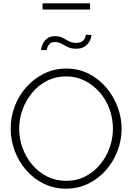

<svg xmlns="http://www.w3.org/2000/svg" viewBox="-20 -1126 793 1151"><path d="M376 5Q302 5 241 -25.5Q180 -56 136 -107Q92 -158 68 -222.5Q44 -287 44 -355Q44 -426 69 -490.5Q94 -555 139.5 -605.5Q185 -656 245.5 -685.5Q306 -715 377 -715Q451 -715 512 -684Q573 -653 617 -601Q661 -549 685 -485Q709 -421 709 -355Q709 -283 683.5 -218.5Q658 -154 613 -103.5Q568 -53 507.5 -24Q447 5 376 5ZM95 -355Q95 -294 115.5 -238Q136 -182 174 -137.5Q212 -93 263.5 -67.5Q315 -42 377 -42Q441 -42 492.5 -69Q544 -96 581 -141Q618 -186 637.5 -241.5Q657 -297 657 -355Q657 -416 636.5 -472Q616 -528 578 -572Q540 -616 488.5 -642Q437 -668 377 -668Q313 -668 261 -641Q209 -614 172 -569Q135 -524 115 -468.5Q95 -413 95 -355ZM437 -834Q407 -834 386.5 -844Q366 -854 348.5 -864Q331 -874 310 -874Q288 -874 277.5 -863Q267 -852 263.5 -840Q260 -828 260 -826H226Q226 -830 229 -843Q232 -856 241 -871.5Q250 -887 266.5 -898Q283 -909 310 -909Q337 -909 356 -899Q375 -889 393.5 -879Q412 -869 437 -869Q463 -869 475.5 -880Q488 -891 491 -903Q494 -915 494 -917H529Q529 -913 525.5 -899.5Q522 -886 512 -871Q502 -856 484 -845Q466 -834 437 -834ZM235 -1069V-1106H520V-1069Z"/></svg>

Font: Raleway Light
Style: Regular
Weight: 300
Designer: Matt McInerney, Pablo Impallari, Rodrigo Fuenzalida
Foundry: Matt McInerney, Pablo Impallari, Rodrigo Fuenzalida
Version: Version 4.026